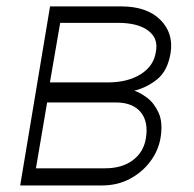

<svg xmlns="http://www.w3.org/2000/svg" viewBox="-20 -565 590 585"><path d="M41.5 0 132.5 -545.5H349.1Q427.6 -545.5 468.6 -504.6Q509.6 -463.8 499.6 -402.3Q490.4 -348.7 458.8 -323.3Q427.2 -297.9 389.2 -288.7Q405.5 -283.7 427.4 -267.8Q449.2 -251.8 463.1 -221.8Q476.9 -191.8 469.1 -144.5Q462.4 -105.8 437.9 -73Q413.4 -40.1 375.7 -20.1Q338.1 0 291.2 0ZM89.5 -52.2H300.1Q351.9 -52.2 384.8 -76.9Q417.6 -101.6 424.4 -143.1Q432.9 -194.2 408.6 -223.4Q384.2 -252.5 334.2 -252.8H123.6ZM132.1 -313.9H307.9Q369.3 -313.9 409.1 -339.1Q448.9 -364.3 454.9 -407.3Q463.1 -447.8 432 -471.4Q400.9 -495 340.9 -495.4H163.4Z"/></svg>

Font: Inter UI Extra Light
Style: Italic
Weight: 200
Italic angle: -9.39999°
Designer: Rasmus Andersson
Foundry: rsms
Version: 3.2;8d6f07862